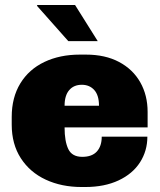

<svg xmlns="http://www.w3.org/2000/svg" viewBox="-20 -740 641 770"><path d="M572 -291V-229H239Q239 -173 254 -142Q269 -111 310 -111Q349 -111 368.5 -132.5Q388 -154 388 -192H571Q571 -135 541.5 -89Q512 -43 455.5 -16.5Q399 10 322 10H307Q227 10 163.5 -19.5Q100 -49 63.5 -105.5Q27 -162 27 -240V-271Q27 -349 61.5 -405.5Q96 -462 158 -491.5Q220 -521 300 -521H325Q402 -521 457.5 -491.5Q513 -462 542.5 -410Q572 -358 572 -291ZM239 -316H377Q377 -358 358 -379Q339 -400 308 -400Q276 -400 257.5 -378.5Q239 -357 239 -316ZM130 -720H281L372 -575H254L128 -717Z"/></svg>

Font: Chivo Black
Style: Regular
Weight: 900
Designer: Hector Gatti
Foundry: Omnibus-Type
Version: Version 1.007